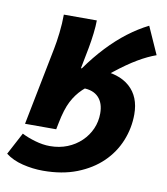

<svg xmlns="http://www.w3.org/2000/svg" viewBox="-126 -582 728 837"><g transform="rotate(10 238.0 -163.5)"><path d="M8 0 76 -344Q82 -373 87 -416Q92 -459 92 -498H238Q238 -474 234 -440Q230 -406 224 -374L206 -281H210Q249 -336 291 -380.5Q333 -425 377 -458.5Q421 -492 467 -515L521 -394Q484 -381 441.5 -356Q399 -331 346.5 -289.5Q294 -248 227 -187Q200 -161 182 -126Q164 -91 152 -30L146 0ZM120 188Q75 188 30 177Q-15 166 -46 142L6 44Q31 57 65.5 67Q100 77 131 77Q173 77 208 63Q243 49 269 24Q295 -1 309 -33Q323 -65 323 -101Q323 -147 299 -172Q275 -197 230 -197L284 -287Q373 -287 421.5 -244Q470 -201 470 -123Q470 -62 447 -5.5Q424 51 379.5 94Q335 137 270 162.5Q205 188 120 188Z"/></g></svg>

Font: Source Sans 3 ExtraBold
Style: Italic
Weight: 800
Italic angle: -11°
Version: Version 3.052;hotconv 1.1.0;makeotfexe 2.6.0